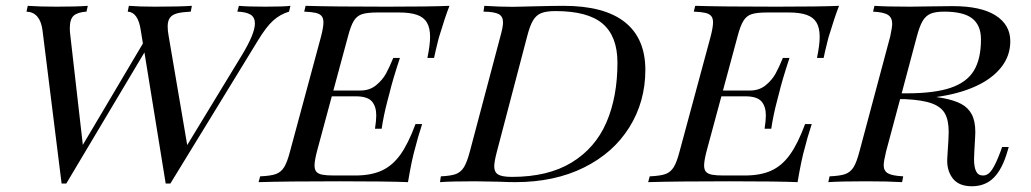

<svg xmlns="http://www.w3.org/2000/svg" viewBox="-20 -628 3555 662"><path d="M981.4 -607.9 976.6 -587.9Q945.8 -578.6 921.9 -557.1Q897.9 -535.6 869.6 -488.8L567.4 4.9H551.3L478 -447.3L208.5 4.9H192.4L126.5 -523.9Q118.2 -585.9 71.3 -587.9L75.7 -607.9Q116.2 -605 174.3 -605Q246.1 -605 282.7 -607.9L278.3 -587.9Q247.6 -585.9 234.1 -574Q220.7 -562 220.7 -530.8Q220.7 -517.6 222.7 -503.9L265.6 -128.4L472.7 -478L465.3 -523.9Q456.1 -585.9 420.4 -587.9L424.3 -607.9Q460.9 -605 513.7 -605Q599.1 -605 641.6 -607.9L637.7 -587.9Q607.4 -586.4 590.8 -582Q574.2 -577.6 566.2 -567.1Q558.1 -556.6 558.1 -536.6Q558.1 -521.5 561.5 -503.9L625.5 -127.9L813.5 -437Q858.9 -511.7 858.9 -546.9Q858.9 -568.4 843.8 -577.6Q828.6 -586.9 798.3 -587.9L803.7 -607.9Q834 -605 894.5 -605Q957.5 -605 981.4 -607.9Z M1529.8 -607.9Q1515.1 -571.3 1493.7 -500L1490.7 -488.8Q1480 -445.8 1476.6 -428.2H1453.6Q1462.9 -473.6 1462.9 -501Q1462.9 -531.7 1452.1 -550Q1441.4 -568.4 1418 -576.7Q1394.5 -585 1356 -585H1282.7Q1246.6 -585 1228.8 -579.3Q1210.9 -573.7 1200.2 -556.6Q1189.5 -539.6 1179.7 -502L1129.4 -315.9H1222.7Q1254.4 -315.9 1276.6 -334Q1298.8 -352.1 1311 -374.5Q1323.2 -397 1335.9 -428.2H1358.9Q1333.5 -351.6 1322.8 -306.2L1316.4 -282.2Q1302.7 -230.5 1295.9 -184.1H1272.9Q1277.3 -212.4 1277.3 -230Q1277.3 -261.2 1262 -278.6Q1246.6 -295.9 1206.5 -295.9H1124L1072.8 -106Q1064.5 -73.7 1064.5 -57.6Q1064.5 -43 1071 -35.6Q1077.6 -28.3 1091.8 -25.6Q1106 -22.9 1131.8 -22.9H1204.6Q1259.3 -22.9 1296.1 -39.8Q1333 -56.6 1360.4 -94.7Q1387.7 -132.8 1412.6 -200.2H1435.5Q1418.5 -147.5 1411.6 -118.2Q1399.9 -78.6 1386.7 0Q1316.9 -2.9 1151.9 -2.9Q966.8 -2.9 871.6 0L877 -20Q913.1 -21.5 930.9 -27.8Q948.7 -34.2 959.5 -51.3Q970.2 -68.4 980 -106L1086.9 -502Q1095.2 -534.2 1095.2 -550.8Q1095.2 -565.4 1088.6 -573Q1082 -580.6 1068.1 -583.7Q1054.2 -586.9 1028.8 -587.9L1033.7 -607.9Q1127.9 -605 1313 -605Q1463.9 -605 1529.8 -607.9Z M1756.8 0Q1733.9 0 1698.7 -1.5Q1615.2 -2.9 1616.7 -2.9Q1536.1 -2.9 1497.1 0L1500 -20Q1534.2 -21.5 1551.5 -27.8Q1568.8 -34.2 1579.6 -51.5Q1590.3 -68.8 1600.1 -106L1705.1 -502Q1714.4 -534.7 1714.4 -550.8Q1714.4 -571.3 1699.5 -579.3Q1684.6 -587.4 1647 -587.9L1649.9 -607.9Q1703.6 -604.5 1747.6 -604.5L1772 -605L1813 -606Q1891.1 -607.9 1922.9 -607.9Q2063.5 -607.9 2134.3 -551.8Q2205.1 -495.6 2205.1 -387.2Q2205.1 -277.3 2149.9 -189Q2094.7 -100.6 1993.2 -50.3Q1891.6 0 1756.8 0ZM2108.9 -412.1Q2108.9 -502.4 2058.1 -546.1Q2007.3 -589.8 1895 -589.8Q1863.8 -589.8 1846.2 -582.8Q1828.6 -575.7 1817.9 -557.6Q1807.1 -539.6 1797.9 -503.9L1692.9 -104Q1684.1 -70.3 1684.1 -54.2Q1684.1 -34.7 1697.5 -26.4Q1710.9 -18.1 1745.1 -18.1Q1869.6 -18.1 1950.9 -67.6Q2032.2 -117.2 2070.6 -205.3Q2108.9 -293.5 2108.9 -412.1Z M2873 -607.9Q2858.4 -571.3 2836.9 -500L2834 -488.8Q2823.2 -445.8 2819.8 -428.2H2796.9Q2806.2 -473.6 2806.2 -501Q2806.2 -531.7 2795.4 -550Q2784.7 -568.4 2761.2 -576.7Q2737.8 -585 2699.2 -585H2626Q2589.8 -585 2572 -579.3Q2554.2 -573.7 2543.5 -556.6Q2532.7 -539.6 2522.9 -502L2472.7 -315.9H2565.9Q2597.7 -315.9 2619.9 -334Q2642.1 -352.1 2654.3 -374.5Q2666.5 -397 2679.2 -428.2H2702.1Q2676.8 -351.6 2666 -306.2L2659.7 -282.2Q2646 -230.5 2639.2 -184.1H2616.2Q2620.6 -212.4 2620.6 -230Q2620.6 -261.2 2605.2 -278.6Q2589.8 -295.9 2549.8 -295.9H2467.3L2416 -106Q2407.7 -73.7 2407.7 -57.6Q2407.7 -43 2414.3 -35.6Q2420.9 -28.3 2435.1 -25.6Q2449.2 -22.9 2475.1 -22.9H2547.9Q2602.5 -22.9 2639.4 -39.8Q2676.3 -56.6 2703.6 -94.7Q2731 -132.8 2755.9 -200.2H2778.8Q2761.7 -147.5 2754.9 -118.2Q2743.2 -78.6 2730 0Q2660.2 -2.9 2495.1 -2.9Q2310.1 -2.9 2214.8 0L2220.2 -20Q2256.3 -21.5 2274.2 -27.8Q2292 -34.2 2302.7 -51.3Q2313.5 -68.4 2323.2 -106L2430.2 -502Q2438.5 -534.2 2438.5 -550.8Q2438.5 -565.4 2431.9 -573Q2425.3 -580.6 2411.4 -583.7Q2397.5 -586.9 2372.1 -587.9L2377 -607.9Q2471.2 -605 2656.2 -605Q2807.1 -605 2873 -607.9Z M3458 -121.1 3454.1 -107.9Q3436.5 -45.9 3407 -15.9Q3377.4 14.2 3331.1 14.2Q3285.2 14.2 3264.4 -13.7Q3243.7 -41.5 3246.1 -82L3250 -145Q3251 -164.6 3251 -172.9Q3251 -212.9 3238.3 -236.1Q3225.6 -259.3 3193.6 -271.2Q3161.6 -283.2 3101.6 -286.1H3096.2H3083.5L3035.2 -106Q3026.9 -71.8 3026.9 -58.1Q3026.9 -39.1 3041.3 -30.5Q3055.7 -22 3094.2 -20L3090.3 0Q3043.5 -2.9 2966.3 -2.9Q2878.4 -2.9 2835.9 0L2840.3 -20Q2876.5 -21.5 2894.3 -27.8Q2912.1 -34.2 2922.9 -51.3Q2933.6 -68.4 2943.4 -106L3049.3 -502Q3056.2 -533.7 3056.2 -545.9Q3056.2 -566.9 3042 -576.4Q3027.8 -585.9 2990.2 -587.9L2995.1 -607.9Q3035.6 -605 3118.2 -605Q3141.1 -605 3189.9 -606Q3238.8 -606.9 3264.2 -606.9Q3362.3 -606.9 3412.8 -574.7Q3463.4 -542.5 3463.4 -485.8Q3463.4 -435.5 3432.1 -396Q3400.9 -356.4 3343.5 -330.3Q3286.1 -304.2 3208 -293.5L3230 -290Q3269.5 -282.7 3293.9 -269.8Q3318.4 -256.8 3330.6 -233.6Q3342.8 -210.4 3342.8 -172.9Q3342.8 -163.1 3342.3 -158.2L3339.4 -105Q3338.4 -87.4 3338.4 -79.6Q3338.4 -51.8 3345.5 -37.4Q3352.5 -22.9 3369.6 -22.9Q3387.2 -22.9 3400.6 -43.2Q3414.1 -63.5 3430.2 -106.9L3435.1 -121.1ZM3106 -306.2Q3201.7 -306.2 3257.6 -325.2Q3313.5 -344.2 3337.9 -384.5Q3362.3 -424.8 3362.3 -492.2Q3362.3 -541 3332 -564.5Q3301.8 -587.9 3235.4 -587.9Q3205.1 -587.9 3188.2 -580.6Q3171.4 -573.2 3160.9 -555.2Q3150.4 -537.1 3141.1 -502L3088.9 -306.2Z"/></svg>

Font: TypoPRO Playfair Display SC
Style: Italic
Weight: 400
Italic angle: -14°
Designer: Claus Eggers Sørensen
Foundry: Claus Eggers Sørensen
Version: Version 1.004;PS 001.004;hotconv 1.0.70;makeotf.lib2.5.58329